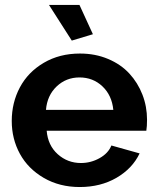

<svg xmlns="http://www.w3.org/2000/svg" viewBox="-20 -751 639 781"><path d="M179.2 -731H303.2L357.9 -611.8L272 -585.9ZM304.2 9.8Q222.2 9.8 158.2 -27.3Q94.2 -64.5 61 -125.2Q27.8 -186 27.8 -258.8Q27.8 -333.5 61 -395.8Q94.2 -458 158.2 -495.6Q222.2 -533.2 305.2 -533.2Q367.7 -533.2 419.7 -511.2Q471.7 -489.3 506.1 -451.9Q540.5 -414.6 559.3 -366.2Q578.1 -317.9 578.1 -264.2Q578.1 -236.3 575.2 -219.2H169.9Q174.8 -159.7 214.8 -123.8Q254.9 -87.9 309.1 -87.9Q349.6 -87.9 385 -107.7Q420.4 -127.4 433.1 -159.2L547.9 -127Q518.6 -65.4 453.9 -27.8Q389.2 9.8 304.2 9.8ZM167 -304.2H440.9Q435.1 -363.3 396.7 -399.7Q358.4 -436 303.2 -436Q249 -436 210.4 -399.4Q171.9 -362.8 167 -304.2Z"/></svg>

Font: Rawline
Style: Bold
Weight: 700
Designer: Matt McInerney, Pablo Impallari, Rodrigo Fuenzalida
Foundry: Matt McInerney, Pablo Impallari, Rodrigo Fuenzalida
Version: Version 4.020;PS 004.020;hotconv 1.0.88;makeotf.lib2.5.64775